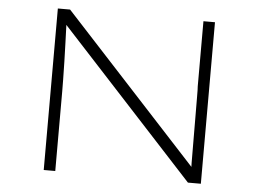

<svg xmlns="http://www.w3.org/2000/svg" viewBox="-50 -765 1117 829"><g transform="rotate(5 508.5 -350.0)"><path d="M168 0V-700H221L813 -57L803 -30Q802 -44 801.5 -85.5Q801 -127 801 -179.5Q801 -232 800.5 -283Q800 -334 800 -372Q800 -410 799 -417V-700H849V0H793L204 -640L210 -668Q210 -658 211 -627Q212 -596 213.5 -555.5Q215 -515 216 -473Q217 -431 217.5 -396Q218 -361 218 -344V0Z"/></g></svg>

Font: Lexend Peta ExtraLight
Style: Regular
Weight: 250
Version: Version 1.007